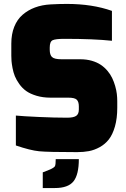

<svg xmlns="http://www.w3.org/2000/svg" viewBox="-20 -760 636 969"><path d="M256.8 189H195.8V109.9L232.9 95.2Q253.4 85.9 257.3 78.6Q261.2 71.3 261.2 43H377.9Q377.9 121.1 351.1 155Q324.2 189 256.8 189ZM369.1 7.8Q222.2 7.8 177.5 3.4Q132.8 -1 60.1 -25.9V-176.8Q95.2 -173.3 175.3 -169.7Q255.4 -166 318.8 -166Q351.1 -166 364.5 -175.3Q377.9 -184.6 377.9 -207V-223.1Q377.9 -246.6 367.4 -256.8Q356.9 -267.1 325.2 -267.1H234.9Q196.3 -267.1 164.6 -276.6Q132.8 -286.1 112.5 -300.5Q92.3 -314.9 77.4 -335.9Q62.5 -356.9 54.9 -375.7Q47.4 -394.5 43.2 -416.7Q39.1 -439 38.1 -452.1Q37.1 -465.3 37.1 -479V-540Q37.1 -587.9 52 -625Q66.9 -662.1 94 -685.5Q121.1 -709 156.5 -722.2Q191.9 -735.4 235.4 -737.8Q278.8 -740.2 317.4 -740.2Q445.8 -740.2 544.9 -705.1V-554.2Q454.1 -564 305.2 -564Q260.7 -564 245.8 -557.1Q231 -550.3 231 -520V-508.8Q231 -483.4 242.4 -472.2Q253.9 -460.9 291 -460.9H384.8Q416.5 -460.9 442.9 -453.4Q469.2 -445.8 488.3 -433.1Q507.3 -420.4 522.2 -402.8Q537.1 -385.3 546.1 -366.2Q555.2 -347.2 561.3 -325.9Q567.4 -304.7 569.6 -286.1Q571.8 -267.6 571.8 -249V-215.8Q571.8 -162.6 560.1 -121.6Q548.3 -80.6 529.3 -56.4Q510.3 -32.2 483.2 -17.3Q456.1 -2.4 428.7 2.7Q401.4 7.8 369.1 7.8Z"/></svg>

Font: Squarion Black
Style: Regular
Weight: 900
Designer: Natanael Gama
Version: Version 1.00;September 12, 2019;FontCreator 11.5.0.2425 64-b